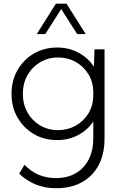

<svg xmlns="http://www.w3.org/2000/svg" viewBox="-20 -752 654 1026"><path d="M438 -569.8H392.6L307.1 -703.6L221.7 -569.8H176.3L278.8 -732.4H335.4ZM285.2 -3.4Q215.8 -3.4 160.6 -35.9Q105.5 -68.4 73.5 -124.3Q41.5 -180.2 41.5 -250.5Q41.5 -321.3 73.5 -377.2Q105.5 -433.1 160.6 -465.6Q215.8 -498 285.6 -498Q349.1 -498 400.1 -470.2Q451.2 -442.4 481.9 -395.5L484.9 -488.3H538.6V-12.2Q538.6 70.3 507.3 129.9Q476.1 189.5 418 221.7Q359.9 253.9 279.3 253.9Q164.6 253.9 82.5 176.3L110.8 128.4Q178.2 199.7 278.3 199.7Q340.3 199.7 385 173.6Q429.7 147.5 454.1 100.1Q478.5 52.7 478.5 -12.7V-102.1Q447.3 -56.6 397 -30Q346.7 -3.4 285.2 -3.4ZM290 -56.6Q341.8 -56.6 383.8 -80.1Q425.8 -103.5 451.4 -144.3Q477.1 -185.1 478.5 -236.8V-264.2Q477.1 -316.4 451.4 -357.2Q425.8 -397.9 384 -421.4Q342.3 -444.8 290.5 -444.8Q236.8 -444.8 194.1 -419.2Q151.4 -393.6 126.7 -349.9Q102.1 -306.2 102.1 -250.5Q102.1 -195.3 126.7 -151.4Q151.4 -107.4 193.8 -82Q236.3 -56.6 290 -56.6Z"/></svg>

Font: Kumbh Sans Light
Style: Regular
Weight: 300
Version: Version 1.004